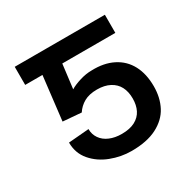

<svg xmlns="http://www.w3.org/2000/svg" viewBox="-123 -634 759 762"><g transform="rotate(-30 256.0 -253.5)"><path d="M91.8 -230.5 125 -513.7H449.2V-430.7H206.1L192.4 -320.3Q210 -331.1 238.3 -339.8Q266.6 -348.6 293 -348.6Q349.6 -350.6 391.1 -329.6Q432.6 -308.6 454.1 -268.1Q475.6 -227.5 475.6 -170.9Q475.6 -119.1 454.6 -79.1Q433.6 -39.1 387.7 -15.6Q341.8 7.8 271.5 7.8Q223.6 7.8 177.7 -9.8Q131.8 -27.3 102.1 -62Q72.3 -96.7 72.3 -145.5L166 -153.3Q166 -128.9 179.2 -109.9Q192.4 -90.8 216.3 -80.6Q240.2 -70.3 271.5 -70.3Q308.6 -70.3 332.5 -83Q356.4 -95.7 367.7 -118.2Q378.9 -140.6 378.9 -170.9Q378.9 -202.1 367.2 -224.6Q355.5 -247.1 331.5 -259.8Q307.6 -272.5 273.4 -272.5Q237.3 -272.5 213.9 -259.3Q190.4 -246.1 175.8 -223.6ZM180.7 -430.7H36.1V-513.7H180.7Z"/></g></svg>

Font: Pretendard Std Variable
Style: Regular
Weight: 400
Designer: Base glyphs from Inter by Rasmus Andersson; Hangeul glyphs from Noto Sans CJK(Source Han Sans) by Jang Soo-young and Kan
Foundry: Kil Hyung-jin
Version: Version 1.309;Glyphs 3.2 (3225)